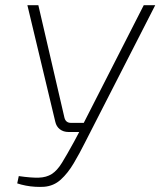

<svg xmlns="http://www.w3.org/2000/svg" viewBox="-20 -710 615 736"><path d="M575 -690 305 -162Q285 -122 262.5 -84Q240 -46 213 -21.5Q186 3 149 6Q134 7 115.5 6Q97 5 79 1.5Q61 -2 46 -7L52 -35Q100 -28 129 -29Q158 -30 178.5 -43Q199 -56 217.5 -86Q236 -116 264 -167L290 -216L296 -229L531 -690ZM127 -690 227 -259Q232 -239 252 -239H310L301 -204H243Q223 -204 209.5 -214.5Q196 -225 192 -243L85 -690Z"/></svg>

Font: Exo 2 ExtraLight
Style: Italic
Weight: 250
Italic angle: -8°
Designer: Natanael Gama
Foundry: Natanael Gama
Version: Version 2.010